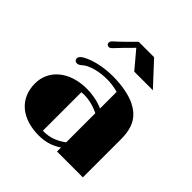

<svg xmlns="http://www.w3.org/2000/svg" viewBox="-204 -930 1097 1097"><g transform="rotate(45 344.0 -381.5)"><path d="M46.9 -186.5C46.9 -60.5 140.1 9.3 272.5 9.3C321.3 9.3 366.7 -2.4 411.1 -32.2V0H620.1V-306.2C620.1 -408.7 585.4 -461.4 514.6 -496.6C472.7 -517.1 405.8 -530.3 335 -530.3C276.4 -530.3 220.7 -521 175.3 -503.9C125 -484.4 114.3 -470.2 114.3 -455.6C114.3 -444.8 122.6 -436 136.2 -436C143.1 -436 152.8 -440.4 162.1 -448.7C194.3 -479 260.3 -494.6 321.8 -494.6C350.6 -494.6 383.8 -489.7 411.1 -481.9V-347.7C369.6 -365.7 322.3 -374.5 279.3 -374.5C137.2 -374.5 46.9 -294.4 46.9 -186.5ZM270 -27.3V-337.9C275.9 -338.9 282.2 -339.4 288.6 -339.4C327.6 -339.4 368.2 -330.6 411.1 -309.6V-74.2C366.2 -40.5 322.3 -26.9 281.2 -26.9C277.3 -26.9 273.4 -26.9 270 -27.3ZM198.7 -630.9C207 -630.9 213.4 -637.2 224.6 -648.9C227.5 -651.4 230.5 -654.8 258.8 -685.1L312.5 -739.3L400.4 -634.8H550.8L422.4 -773.4H297.9L244.1 -719.7C219.2 -694.8 208.5 -686 199.7 -677.7C182.6 -663.6 179.7 -656.7 179.7 -648.4C179.7 -638.7 187 -630.9 198.7 -630.9Z"/></g></svg>

Font: Limelight
Style: Regular
Weight: 400
Designer: Nicole Fally
Foundry: Nicole Fally
Version: Version 1.002